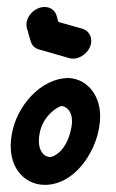

<svg xmlns="http://www.w3.org/2000/svg" viewBox="-20 -518 326 541"><path d="M55.2 -456.2C54.1 -450.1 54.4 -443.9 56 -437.9L66.2 -402.5C69.5 -390.7 77.2 -382.5 89.3 -378.8L174.9 -354.3C178.5 -353.2 182.3 -352.7 186 -352.7C208 -352.7 232.3 -371.6 236.5 -395.6C239.8 -414.4 230.2 -431.7 212.2 -437L144.7 -456.1L139.6 -473.4C135.1 -489.2 121.8 -498.3 105.8 -498.3C80.7 -498.3 59 -477.5 55.2 -456.2ZM106.2 2.9C189.5 2.9 246.6 -86.4 258.7 -155.3C259 -157.2 259.3 -159 259.6 -160.9C273.7 -240.7 229.3 -295.5 173.8 -298.2C95.3 -298.2 27.2 -219.7 13.2 -140.1C-3.1 -48.1 48.5 2.9 106.2 2.9ZM154.3 -219.2C161.2 -219.2 189.8 -208.2 181.3 -160C169.1 -91.2 130 -75.5 120.9 -75.5C107.9 -75.5 82.4 -89.6 91.5 -141.4C100.6 -193 144.5 -219.2 154.3 -219.2Z"/></svg>

Font: TudorRose
Style: Oblique
Weight: 500
Italic angle: 10°
Version: Version 001.000